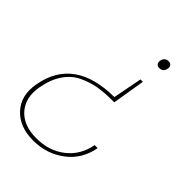

<svg xmlns="http://www.w3.org/2000/svg" viewBox="-229 -633 901 901"><g transform="rotate(45 221.5 -182.5)"><path d="M400 -15Q384 73 316.5 123.5Q249 174 160 174Q69 174 19 119Q-31 64 -15 -23Q23 -238 286 -240L314 -385H330L303 -222H287Q236 -222 196 -215Q156 -208 114.5 -188.5Q73 -169 44.5 -127Q16 -85 5 -23Q-9 58 35 107Q79 156 163 156Q248 156 307 109.5Q366 63 380 -15ZM317 -512Q322 -539 348 -539Q359 -539 365 -531.5Q371 -524 369 -512Q364 -485 338 -485Q327 -485 321 -492.5Q315 -500 317 -512Z"/></g></svg>

Font: Poppins Thin
Style: Italic
Weight: 250
Italic angle: -10°
Designer: Ninad Kale (Devanagari), Jonny Pinhorn (Latin)
Foundry: Indian Type Foundry
Version: Version 3.200;PS 1.000;hotconv 16.6.54;makeotf.lib2.5.65590